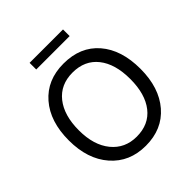

<svg xmlns="http://www.w3.org/2000/svg" viewBox="-223 -986 1146 1146"><g transform="rotate(-45 350.0 -412.5)"><path d="M653 -340Q653 -181 571.5 -86.5Q490 8 351 8Q214 8 131 -87Q48 -182 48 -340Q48 -499 129.5 -593Q211 -687 350 -687Q492 -687 572.5 -593.5Q653 -500 653 -340ZM133 -340Q133 -215 192.5 -142Q252 -69 351 -69Q454 -69 510.5 -141Q567 -213 567 -340Q567 -467 510 -539Q453 -611 350 -611Q248 -611 190.5 -538.5Q133 -466 133 -340ZM492 -777H210V-833H492Z"/></g></svg>

Font: Hind Siliguri
Style: Regular
Weight: 400
Designer: Jyotish Sonowal
Foundry: Indian Type Foundry
Version: Version 1.001;PS 1.0;hotconv 1.0.86;makeotf.lib2.5.63406; tt